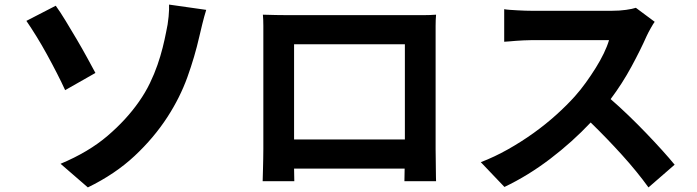

<svg xmlns="http://www.w3.org/2000/svg" viewBox="-20 -773 3040 837"><path d="M244 -59Q366 -110 448.5 -180.5Q531 -251 586 -330Q614 -370 633.5 -410.5Q653 -451 666.5 -490Q680 -529 689 -565Q698 -601 704 -632Q712 -667 715 -700.5Q718 -734 717 -753L879 -730Q870 -701 862 -668.5Q854 -636 849 -614Q829 -526 797 -437Q765 -348 710 -263Q651 -172 566.5 -93Q482 -14 363 44ZM223 -748Q242 -722 266 -682.5Q290 -643 314.5 -601.5Q339 -560 360.5 -520.5Q382 -481 396 -455L264 -380Q249 -413 228 -454Q207 -495 184.5 -536Q162 -577 138.5 -615Q115 -653 95 -682Z M1262 -580V-165H1745V-580ZM1879 -122Q1879 -107 1879.5 -84Q1880 -61 1880 -39Q1880 -17 1880.5 -0.5Q1881 16 1881 17H1743L1744 -38H1262L1263 17H1125Q1125 15 1125.5 -0.5Q1126 -16 1126.5 -37Q1127 -58 1127.5 -81.5Q1128 -105 1128 -123V-612Q1128 -633 1128 -660.5Q1128 -688 1126 -709Q1157 -708 1184.5 -707.5Q1212 -707 1232 -707H1782Q1801 -707 1827.5 -707Q1854 -707 1881 -709Q1879 -686 1879 -660.5Q1879 -635 1879 -612Z M2834 -678Q2828 -670 2817 -650.5Q2806 -631 2799 -616Q2773 -557 2733 -483Q2693 -409 2642 -341Q2679 -309 2719 -270.5Q2759 -232 2796.5 -193Q2834 -154 2866.5 -118Q2899 -82 2921 -55L2807 44Q2758 -24 2692 -97Q2626 -170 2555 -239Q2475 -154 2378.5 -80.5Q2282 -7 2179 42L2076 -66Q2136 -89 2194.5 -122Q2253 -155 2306 -193Q2359 -231 2405 -272.5Q2451 -314 2486 -353Q2511 -381 2534 -413Q2557 -445 2577 -477Q2597 -509 2612 -540Q2627 -571 2635 -598H2296Q2280 -598 2262.5 -597Q2245 -596 2229 -595Q2213 -594 2199.5 -592.5Q2186 -591 2178 -591V-733Q2188 -731 2203.5 -730Q2219 -729 2236 -728Q2253 -727 2269 -726.5Q2285 -726 2296 -726H2648Q2681 -726 2709 -730Q2737 -734 2752 -739Z"/></svg>

Font: SpoqaHanSans-Bold
Style: Regular
Weight: 700
Designer: [Spoqa Han Sans] Dong-huui Kim \uAE40 \uB3D9 \uD718   [Noto Sans] Ryoko NISHIZUKA \u897F \u585A \u6DBC \u5B50  (kana & i
Foundry: Spoqa (http://www.spoqa-han-sans.com)
Version: Version 2.000